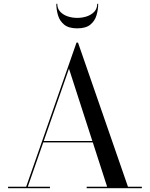

<svg xmlns="http://www.w3.org/2000/svg" viewBox="-20 -989 788 1009"><path d="M205.5 -240.5V-248H525.5V-240.5ZM390 -765 652.5 -7.5H725.5V0H435.5V-7.5H543L342.5 -628L126 -7.5H242.5V0H22.5V-7.5H117.5L382 -765ZM386 -840Q341 -840 317.2 -859.5Q293.5 -879 284.8 -908.8Q276 -938.5 276 -969H281Q281 -944.5 296 -928Q311 -911.5 335 -903.2Q359 -895 386 -895Q413 -895 437 -903.2Q461 -911.5 476 -928Q491 -944.5 491 -969H496Q496 -938.5 487.2 -908.8Q478.5 -879 454.8 -859.5Q431 -840 386 -840Z"/></svg>

Font: Bodoni Moda 28pt
Style: Regular
Weight: 400
Designer: Owen Earl
Foundry: indestructible type
Version: Version 2.005